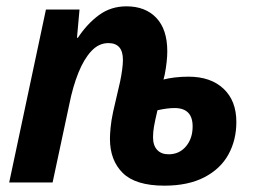

<svg xmlns="http://www.w3.org/2000/svg" viewBox="-20 -576 819 606"><path d="M499 10Q408 10 367.5 -30Q327 -70 327 -138Q327 -151 329 -173Q331 -195 337 -223L359 -318Q363 -337 365.5 -355.5Q368 -374 368 -387Q368 -440 322 -440Q292 -440 268.5 -415Q245 -390 227.5 -346.5Q210 -303 199 -248L146 0H9L125 -546H231L223 -457H226Q255 -501 292.5 -528.5Q330 -556 379 -556Q439 -556 473.5 -519.5Q508 -483 508 -414Q508 -399 506 -380.5Q504 -362 500 -341L496 -325Q511 -329 531.5 -331.5Q552 -334 575 -334Q645 -334 685.5 -296Q726 -258 726 -191Q726 -134 701 -88.5Q676 -43 625 -16.5Q574 10 499 10ZM512 -89Q546 -89 567 -114Q588 -139 588 -177Q588 -235 531 -235Q508 -235 477 -228Q469 -194 466 -176.5Q463 -159 463 -143Q463 -117 476 -103Q489 -89 512 -89Z"/></svg>

Font: Noto Sans SemiCondensed
Style: Bold Italic
Weight: 700
Width: 4
Italic angle: -12°
Designer: Monotype Design Team
Foundry: Monotype Imaging Inc.
Version: Version 2.013; ttfautohint (v1.8.4.7-5d5b)